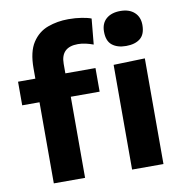

<svg xmlns="http://www.w3.org/2000/svg" viewBox="-83 -824 854 901"><g transform="rotate(-10 344.0 -373.5)"><path d="M101 0V-386.5H18.5V-499H101V-548Q101 -627 129.2 -670.2Q157.5 -713.5 203.2 -730.2Q249 -747 301.5 -747Q336 -747 365 -742.2Q394 -737.5 410 -731L398.5 -609Q381 -615.5 362.2 -619.8Q343.5 -624 325.5 -624Q244 -624 244 -544.5V-499H387.5V-386.5H250V0ZM474 0V-499L623.5 -503.5V0ZM547.5 -576Q506 -576 481.2 -595.8Q456.5 -615.5 456.5 -660Q456.5 -699.5 481.2 -721Q506 -742.5 548.5 -742.5Q591 -742.5 615.2 -720.2Q639.5 -698 639.5 -660Q639.5 -615.5 615 -595.8Q590.5 -576 547.5 -576Z"/></g></svg>

Font: Commissioner
Style: Bold
Weight: 700
Designer: Kostas Bartsokas
Foundry: Kostas Bartsokas
Version: Version 1.000; ttfautohint (v1.8.3)